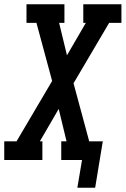

<svg xmlns="http://www.w3.org/2000/svg" viewBox="-42 -755 593 906"><path d="M323 131 345 0H247V-88H272L235 -241L146 -88H158V0H-22V-88H36L204 -373L130 -647H83V-735H262V-647H237L274 -494L363 -647H351V-735H531V-647H473L305 -362L379 -88H443L407 131Z"/></svg>

Font: Iosevka Slab Semibold
Style: Italic
Weight: 600
Italic angle: -9°
Monospace: yes
Designer: Belleve Invis
Foundry: Belleve Invis
Version: Version 11.1.1; ttfautohint (v1.8.3)